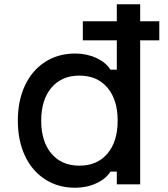

<svg xmlns="http://www.w3.org/2000/svg" viewBox="-20 -868 790 904"><path d="M64 -300Q64 -394 97.5 -465.5Q131 -537 192.5 -576.5Q254 -616 334 -616Q388 -616 433.5 -595Q479 -574 500 -540H530V-848H640V0H530V-60H500Q479 -26 433.5 -5Q388 16 334 16Q254 16 192.5 -23.5Q131 -63 97.5 -134.5Q64 -206 64 -300ZM534 -300Q534 -398 486 -455Q438 -512 354 -512Q270 -512 222 -455Q174 -398 174 -300Q174 -202 222 -145Q270 -88 354 -88Q438 -88 486 -145Q534 -202 534 -300ZM370 -768H730V-678H370Z"/></svg>

Font: Martian Mono Custom sWd Rg
Style: Regular
Weight: 400
Width: 6
Monospace: yes
Designer: Alex Havermale
Foundry: Evil Martians
Version: Version 1.000